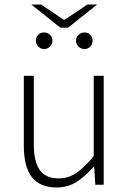

<svg xmlns="http://www.w3.org/2000/svg" viewBox="-20 -814 569 846"><path d="M230 12Q156 12 120.5 -33.5Q85 -79 85 -172V-480H129V-178Q129 -102 155 -65Q181 -28 238 -28Q281 -28 316 -51.5Q351 -75 393 -126V-480H437V0H400L395 -80H393Q358 -39 319 -13.5Q280 12 230 12ZM174 -598Q159 -598 148.5 -609Q138 -620 138 -634Q138 -650 148.5 -660.5Q159 -671 174 -671Q190 -671 200.5 -660.5Q211 -650 211 -634Q211 -620 200.5 -609Q190 -598 174 -598ZM352 -598Q337 -598 326 -609Q315 -620 315 -634Q315 -650 326 -660.5Q337 -671 352 -671Q368 -671 378 -660.5Q388 -650 388 -634Q388 -620 378 -609Q368 -598 352 -598ZM246 -692 118 -794H161L261 -727H265L365 -794H408L280 -692Z"/></svg>

Font: Source Sans 3 Light
Style: Regular
Weight: 300
Designer: Paul D. Hunt
Foundry: Adobe
Version: Version 3.052;hotconv 1.1.0;makeotfexe 2.6.0